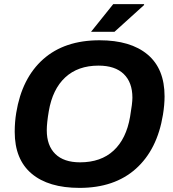

<svg xmlns="http://www.w3.org/2000/svg" viewBox="-20 -892 833 924"><path d="M418 -738.8 524.9 -872.1H672.9L673.8 -868.2L530.8 -738.8ZM362.8 12.2Q213.4 12.2 132.1 -56.4Q50.8 -125 50.8 -257.8Q50.8 -304.7 58.1 -349.1Q85.4 -516.1 188 -607.2Q290.5 -698.2 459 -698.2Q608.4 -698.2 690.2 -629.6Q772 -561 772 -428.2Q772 -387.7 764.2 -339.8Q736.8 -171.9 633.8 -79.8Q530.8 12.2 362.8 12.2ZM365.2 -110.8Q465.8 -110.8 526.9 -167.5Q587.9 -224.1 606 -330.1Q617.2 -395 617.2 -421.9Q617.2 -495.6 575.4 -535.9Q533.7 -576.2 454.1 -576.2Q355 -576.2 293.9 -519.5Q232.9 -462.9 214.8 -356.9Q205.1 -300.3 205.1 -265.1Q205.1 -191.4 246.1 -151.1Q287.1 -110.8 365.2 -110.8Z"/></svg>

Font: Archivo
Style: Bold Italic
Weight: 700
Italic angle: -10°
Designer: Hector Gatti
Foundry: Omnibus-Type
Version: Version 2.001